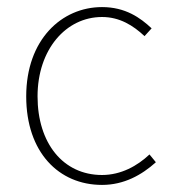

<svg xmlns="http://www.w3.org/2000/svg" viewBox="-20 -510 486 542"><path d="M268 12C330 12 380 -16 420 -52L402 -74C368 -42 322 -16 268 -16C158 -16 86 -106 86 -238C86 -370 166 -462 268 -462C318 -462 356 -438 388 -408L408 -430C376 -460 334 -490 268 -490C154 -490 54 -398 54 -238C54 -80 146 12 268 12Z"/></svg>

Font: Assistant ExtraLight
Style: Regular
Weight: 275
Designer: Hebrew By Ben Nathan, Latin by Paul Hunt
Version: Version 2.001;PS 002.001;hotconv 1.0.88;makeotf.lib2.5.64775